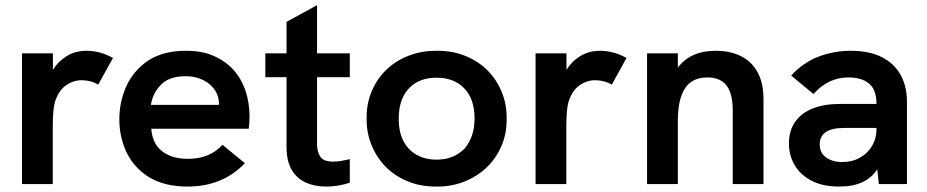

<svg xmlns="http://www.w3.org/2000/svg" viewBox="-20 -694 3497 724"><path d="M179 0H63V-493H179.5V-430.5Q199 -462.5 231.5 -482.5Q264 -502.5 306.5 -502.5Q357 -502.5 406 -475.5L350.5 -375Q322 -391.5 288 -391.5Q256.5 -391.5 228.8 -372.2Q201 -353 187 -309Q179 -281 179 -215.5Z M687.5 9.5Q601.5 9.5 543.5 -25Q485.5 -60.5 457 -120Q430 -177.5 430 -244Q430 -309.5 456 -368Q483 -428 540 -466.5Q597.5 -502.5 679 -502.5H683.5Q741.5 -502.5 785 -483.5Q830.5 -464 861 -430Q891 -396 906 -351Q921 -305.5 921 -254.5Q921 -234.5 918 -208.5H550.5Q552 -183 561.5 -162Q570.5 -141 588 -126.5Q605.5 -111.5 630 -103.5Q655 -95 688.5 -95Q771 -95 819 -148L903.5 -78.5Q819 9.5 687.5 9.5ZM805.5 -298.5V-304.5Q805.5 -323 797.5 -341.5Q788.5 -360.5 771.5 -375.5Q754.5 -390 731 -398.5Q708.5 -406.5 681.5 -406.5H677.5Q619 -406.5 587.5 -375Q556 -343.5 549 -298.5Z M1210 9.5Q1167 9.5 1133.2 -5.5Q1099.5 -20.5 1080 -53.5Q1060.5 -86.5 1060.5 -140.5V-403H980.5V-493H1060.5V-611.5L1175.5 -674.5V-493H1299V-403H1175.5V-151Q1175.5 -121 1188 -102.8Q1200.5 -84.5 1237 -84.5Q1261 -84.5 1299 -94V-5Q1255 9.5 1210 9.5Z M1630.5 9.5H1622.5Q1565.5 9.5 1518 -10Q1469 -30 1434.5 -65Q1400 -100 1381 -147Q1362.5 -192 1362.5 -243V-251Q1362.5 -307 1383 -353Q1403.5 -400 1439.5 -433.5Q1475.5 -467 1524 -485Q1570 -502.5 1622.5 -502.5H1630.5Q1687.5 -502.5 1735 -483Q1784 -463 1818.5 -428.5Q1853 -393.5 1872 -347Q1890.5 -302 1890.5 -251V-243Q1890.5 -187.5 1870.5 -142.5Q1849.5 -95 1813.5 -61Q1777.5 -27.5 1729 -8.5Q1682.5 9.5 1630.5 9.5ZM1626.5 -92Q1691 -92 1732 -134Q1769.5 -178.5 1769.5 -247Q1769.5 -320.5 1730.8 -360.8Q1692 -401 1626.5 -401Q1559.5 -401 1521.5 -360.2Q1483.5 -319.5 1483.5 -247Q1483.5 -195.5 1501.8 -161.2Q1520 -127 1552.2 -109.5Q1584.5 -92 1626.5 -92Z M2115.5 0H1999.5V-493H2116V-430.5Q2135.5 -462.5 2168 -482.5Q2200.5 -502.5 2243 -502.5Q2293.5 -502.5 2342.5 -475.5L2287 -375Q2258.5 -391.5 2224.5 -391.5Q2193 -391.5 2165.2 -372.2Q2137.5 -353 2123.5 -309Q2115.5 -281 2115.5 -215.5Z M2859 0H2743V-277.5Q2743 -342 2719.2 -372Q2695.5 -402 2647.5 -402Q2589 -402 2562.5 -360.2Q2536 -318.5 2536 -238.5V0H2420V-493H2536V-439Q2583.5 -502.5 2679 -502.5Q2733 -502.5 2773.5 -482.5Q2814 -462.5 2836.5 -422Q2859 -381.5 2859 -320Z M3145 9.5Q3082 9.5 3039.8 -12.8Q2997.5 -35 2976.2 -71.8Q2955 -108.5 2955 -153Q2955 -202 2978.8 -235.2Q3002.5 -268.5 3045.2 -285.2Q3088 -302 3146 -302H3285Q3285 -355.5 3258 -378Q3230.5 -402 3179 -402Q3103 -402 3047.5 -339.5L2963.5 -409Q3010 -459.5 3068 -481Q3126 -502.5 3187.5 -502.5Q3259 -502.5 3306.2 -478Q3353.5 -453.5 3376.8 -410.2Q3400 -367 3400 -310.5V0H3294L3288 -55.5Q3246 9.5 3145 9.5ZM3155 -83Q3194.5 -83 3223.8 -100Q3253 -117 3269 -144.8Q3285 -172.5 3285 -204V-211.5H3162.5Q3072.5 -211.5 3071 -151Q3071 -117.5 3095.2 -100.2Q3119.5 -83 3155 -83Z"/></svg>

Font: Acari Sans Neue
Style: Bold
Weight: 700
Designer: Alfredo Marco Pradil (font), Cristiano Sobral (main changes)
Foundry: Hanken Design Co. (font), Cristiano Sobral (main changes)
Version: Version 2.459;March 19, 2022;FontCreator 14.0.0.2808 64-bit;